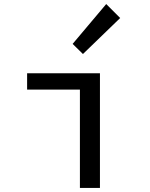

<svg xmlns="http://www.w3.org/2000/svg" viewBox="-20 -929 740 949"><path d="M339 -712 390 -662 574 -840 505 -909ZM375 -486V0H474V-567H114V-486Z"/></svg>

Font: Kawkab Mono Light
Style: Bold
Weight: 400
Monospace: yes
Designer: Abdullah Arif
Foundry: Abdullah Arif
Version: Version 1.000;PS 000.500;hotconv 1.0.88;makeotf.lib2.5.64775